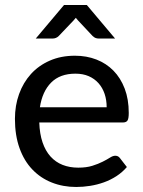

<svg xmlns="http://www.w3.org/2000/svg" viewBox="-20 -738 570 765"><path d="M405 -310.5Q405 -339.5 396.8 -364Q388.5 -388.5 372.5 -406.5Q356.5 -424.5 333.5 -434.5Q310.5 -444.5 280.5 -444.5Q219 -444.5 183.8 -409Q148.5 -373.5 139 -310.5ZM485.5 -72.5Q467.5 -51.5 444 -36.2Q420.5 -21 394 -11.5Q367.5 -2 339.2 2.5Q311 7 283.5 7Q231 7 186.2 -10.8Q141.5 -28.5 108.8 -62.8Q76 -97 57.8 -147.8Q39.5 -198.5 39.5 -264.5Q39.5 -317.5 56 -363.2Q72.5 -409 103.2 -443Q134 -477 178.5 -496.5Q223 -516 278.5 -516Q325 -516 364.2 -500.8Q403.5 -485.5 432 -456.5Q460.5 -427.5 476.8 -385Q493 -342.5 493 -288Q493 -265.5 488 -257.8Q483 -250 469.5 -250H136.5Q138 -204.5 149.5 -170.8Q161 -137 181.2 -114.5Q201.5 -92 229.5 -81Q257.5 -70 292 -70Q324.5 -70 348.2 -77.5Q372 -85 389.2 -93.8Q406.5 -102.5 418.2 -110Q430 -117.5 439 -117.5Q451 -117.5 457.5 -108.5ZM438.5 -584.5H373Q367 -584.5 361.2 -586.5Q355.5 -588.5 349 -594.5L290.5 -657Q286.5 -661 282 -667Q277.5 -661 273.5 -657L214 -594.5Q209 -589.5 202.8 -587Q196.5 -584.5 190.5 -584.5H122.5L235 -718H326Z"/></svg>

Font: Lato 2
Style: Regular
Weight: 500
Designer: Lukasz Dziedzic with Adam Twardoch and Botio Nikoltchev
Foundry: tyPoland Lukasz Dziedzic
Version: Version 2.015; 2015-08-06; http://www.latofonts.com/